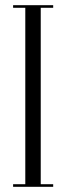

<svg xmlns="http://www.w3.org/2000/svg" viewBox="-20 -720 255 740"><path d="M30.5 0V-10H77.5V-690H30.5V-700H185V-690H137V-10H185V0Z"/></svg>

Font: Imbue 100pt Light
Style: Regular
Weight: 300
Designer: Tyler Finck
Foundry: Etcetera Type Company
Version: Version 1.102; ttfautohint (v1.8.3)